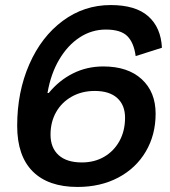

<svg xmlns="http://www.w3.org/2000/svg" viewBox="-20 -730 672 760"><path d="M48 -232Q48 -366 96 -475.5Q144 -585 228.5 -647.5Q313 -710 418 -710Q517 -710 567 -665.5Q617 -621 621 -541L517 -508Q510 -561 484 -587Q458 -613 399 -613Q343 -613 295.5 -582Q248 -551 214.5 -494.5Q181 -438 168 -362H173Q214 -412 269 -439.5Q324 -467 389 -467Q486 -467 541 -416.5Q596 -366 596 -280Q596 -196 557 -130Q518 -64 448 -27Q378 10 287 10Q171 10 109.5 -51.5Q48 -113 48 -232ZM475 -264Q475 -314 444 -342Q413 -370 355 -370Q304 -370 264 -347.5Q224 -325 202 -286Q180 -247 180 -197Q180 -145 212 -116Q244 -87 304 -87Q354 -87 392.5 -109.5Q431 -132 453 -172Q475 -212 475 -264Z"/></svg>

Font: Niramit SemiBold
Style: Italic
Weight: 600
Italic angle: -10°
Designer: Katatrad Aksorn Co.,Ltd.
Foundry: Cadson Demak Co.,Ltd.
Version: Version 1.001; ttfautohint (v1.6)